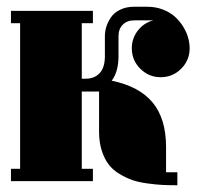

<svg xmlns="http://www.w3.org/2000/svg" viewBox="-20 -532 581 564"><path d="M220.2 -36.1H252.9V0H12.2V-36.1H39.1V-463.9H12.2V-500H252.9V-463.9H220.2V-300.8H231.9Q257.3 -300.8 272.7 -317.1Q288.1 -333.5 288.1 -367.2V-425.8Q288.1 -439.5 292.2 -453.1Q296.4 -466.8 305.7 -480.7Q314.9 -494.6 332.8 -503.4Q350.6 -512.2 374 -512.2H412.1Q437.5 -512.2 458.7 -503.9Q480 -495.6 494.1 -482.7Q508.3 -469.7 518.3 -453.4Q528.3 -437 532.7 -420.9Q537.1 -404.8 537.1 -390.1Q537.1 -355 512.2 -330.1Q487.3 -305.2 452.1 -305.2Q417 -305.2 392.1 -330.1Q367.2 -355 367.2 -390.1Q367.2 -419.4 384.8 -442.1Q402.3 -464.8 430.2 -472.2H374Q353.5 -472.2 340.8 -459.7Q328.1 -447.3 328.1 -425.8V-367.2Q328.1 -321.3 308.1 -294.9Q389.2 -278.3 428.5 -230.7Q467.8 -183.1 467.8 -100.1V-25.9H501V12.2Q476.1 12.2 457 11.2Q438 10.3 412.8 6.8Q387.7 3.4 369.1 -2.9Q350.6 -9.3 331.1 -21Q311.5 -32.7 299.1 -49.1Q286.6 -65.4 278.8 -89.8Q271 -114.3 271 -145V-263.2H220.2Z"/></svg>

Font: Lletraferida
Style: Heavy
Weight: 900
Designer: Josep Patau Bellart
Foundry: Josep Patau Bellart
Version: Version 1.000